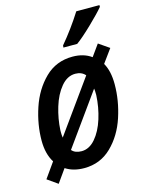

<svg xmlns="http://www.w3.org/2000/svg" viewBox="-122 -841 744 969"><g transform="rotate(-15 250.0 -357.0)"><path d="M8 14 64 -65Q35 -111 35 -180Q35 -264 63.5 -349.5Q92 -435 150.5 -492.5Q209 -550 295 -550Q353 -550 393 -521L436 -581L491 -543L440 -473Q465 -430 465 -361Q465 -276 437 -190.5Q409 -105 350.5 -48Q292 9 208 9Q151 9 111 -17L62 52ZM338 -441Q319 -463 286 -463Q244 -463 211.5 -424Q179 -385 161 -325.5Q143 -266 140 -206V-194Q140 -182 142 -168ZM361 -332Q361 -357 359 -366L166 -97Q183 -77 217 -77Q257 -77 289 -114Q321 -151 339.5 -210Q358 -269 361 -332ZM264 -617Q323 -687 373 -766H494V-757Q471 -729 419 -679Q367 -629 335 -606H263Z"/></g></svg>

Font: Noto Sans UI NarrowMedium
Style: Italic
Weight: 500
Width: 4
Italic angle: -12°
Designer: Monotype Design Team
Foundry: Monotype Imaging Inc.
Version: Version 1.001